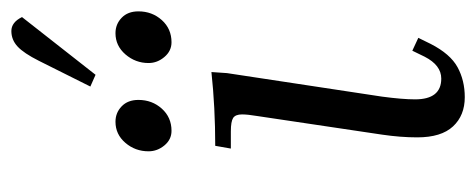

<svg xmlns="http://www.w3.org/2000/svg" viewBox="-274 -570 850 343"><g transform="rotate(-90 151.5 -398.0)"><path d="M53.2 -558.1Q53.2 -582 68.4 -599.6Q83.5 -617.2 106 -617.2Q122.1 -617.2 133.5 -606.2Q145 -595.2 145 -576.2Q145 -551.8 129.4 -534.4Q113.8 -517.1 89.8 -517.1Q74.2 -517.1 63.7 -529.8Q53.2 -542.5 53.2 -558.1ZM58.1 -411.1 63 -439Q131.8 -439 194.8 -445.8L192.9 -418L150.9 -141.1Q146 -104.5 146 -82Q146 -35.2 183.1 -35.2Q207 -35.2 222.2 -64.9L232.9 -86.9L255.9 -76.2L245.1 -54.2Q227.1 -19 203.4 -6.1Q179.7 6.8 149.9 6.8Q117.2 6.8 97.7 -14.2Q78.1 -35.2 78.1 -78.1Q78.1 -107.9 83 -141.1L116.2 -363.8Q119.1 -380.9 119.1 -391.1Q119.1 -402.8 112.8 -407Q106.4 -411.1 88.9 -411.1ZM168.9 -662.1 214.8 -753.9Q228.5 -781.2 240.5 -792.2Q252.4 -803.2 268.1 -803.2Q283.7 -803.2 293 -784.2L189.9 -652.8ZM210.9 -558.1Q210.9 -581.5 226.3 -599.4Q241.7 -617.2 264.2 -617.2Q280.3 -617.2 291.7 -606.2Q303.2 -595.2 303.2 -576.2Q303.2 -551.8 287.6 -534.4Q272 -517.1 248 -517.1Q232.4 -517.1 221.7 -529.8Q210.9 -542.5 210.9 -558.1Z"/></g></svg>

Font: Dihjauti
Style: Italic
Weight: 400
Italic angle: -9°
Designer: T. Christopher White
Version: Version 3.0.0